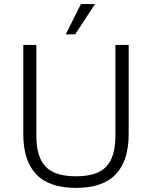

<svg xmlns="http://www.w3.org/2000/svg" viewBox="-20 -910 744 940"><path d="M352 10Q221 10 157.5 -56.5Q94 -123 94 -253V-690H158V-245Q158 -142 203 -94.5Q248 -47 352 -47Q456 -47 500.5 -94.5Q545 -142 545 -245V-690H610V-253Q610 -123 546.5 -56.5Q483 10 352 10ZM302 -742 376 -890H445L348 -742Z"/></svg>

Font: Mozilla Text ExtraLight
Style: Regular
Weight: 200
Designer: Studio DRAMA
Foundry: Studio DRAMA
Version: Version 1.000